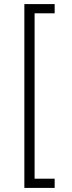

<svg xmlns="http://www.w3.org/2000/svg" viewBox="-20 -780 351 938"><path d="M247 138V93H149V-715H247V-760H99V138Z"/></svg>

Font: IBM Plex Devanagari Light
Style: Regular
Weight: 300
Designer: Mike Abbink, Paul van der Laan, Pieter van Rosmalen, Erin McLaughlin
Foundry: Bold Monday
Version: Version 1.0